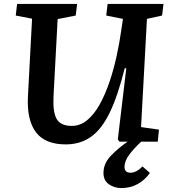

<svg xmlns="http://www.w3.org/2000/svg" viewBox="-20 -720 875 976"><path d="M596 236Q562 236 534 217Q506 198 506 159Q506 112 542 73.5Q578 35 629 0H587L579 -12L622 -373H614Q579 -233 538 -148Q497 -63 442.5 -24.5Q388 14 314 14Q209 14 162.5 -48Q116 -110 122 -229L143 -625L60 -641L67 -700H372L365 -641L273 -623L252 -230Q248 -149 268.5 -114.5Q289 -80 345 -80Q388 -80 423.5 -109.5Q459 -139 487 -189.5Q515 -240 536.5 -303.5Q558 -367 573 -436Q588 -505 597 -570L605 -624L520 -641L527 -700H811L804 -641L727 -624L697 -74L788 -61L782 0H698Q663 32 638 65Q613 98 613 129Q613 158 644 158Q659 158 674.5 149.5Q690 141 704 126L742 159Q717 195 680 215.5Q643 236 596 236Z"/></svg>

Font: Literata 7pt SemiBold
Style: Italic
Weight: 600
Italic angle: -2°
Designer: Latin by Veronika Burian and Jose Scaglione. Greek by Irene Vlachou. Cyrillic by Vera Evstafieva
Foundry: TypeTogether
Version: Version 3.002